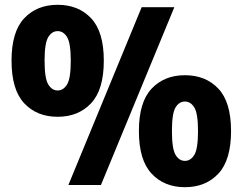

<svg xmlns="http://www.w3.org/2000/svg" viewBox="-20 -770 1010 799"><path d="M220 -284Q133.5 -284 80.8 -340.2Q28 -396.5 28 -517.5Q28 -638 80.8 -694Q133.5 -750 220 -750Q306.5 -750 359.2 -694Q412 -638 412 -517.5Q412 -396.5 359 -340.2Q306 -284 220 -284ZM264.5 0 569.5 -740H705.5L400 0ZM220 -393.5Q244 -393.5 259.2 -418.8Q274.5 -444 274.5 -517Q274.5 -590.5 259.2 -615.5Q244 -640.5 220 -640.5Q196 -640.5 180.8 -615.5Q165.5 -590.5 165.5 -517.5Q165.5 -444 180.8 -418.8Q196 -393.5 220 -393.5ZM749.5 9Q663.5 9 610.8 -47.5Q558 -104 558 -224.5Q558 -345 610.8 -401Q663.5 -457 749.5 -457Q836 -457 888.8 -401Q941.5 -345 941.5 -224.5Q941.5 -104 888.8 -47.5Q836 9 749.5 9ZM749.5 -100.5Q773.5 -100.5 788.8 -125.8Q804 -151 804 -224.5Q804 -297.5 788.8 -322.5Q773.5 -347.5 749.5 -347.5Q725.5 -347.5 710.5 -322.8Q695.5 -298 695.5 -224.5Q695.5 -151 710.5 -125.8Q725.5 -100.5 749.5 -100.5Z"/></svg>

Font: Encode Sans Cnd XBd
Style: Regular
Weight: 800
Width: 3
Designer: Multiple Designers
Foundry: Impallari Type
Version: Version 3.002; ttfautohint (v1.8.3) -l 8 -r 50 -G 200 -x 14 